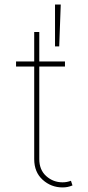

<svg xmlns="http://www.w3.org/2000/svg" viewBox="-20 -817 388 847"><path d="M266.6 -545.9V-523.4H50.8V-545.9ZM130.9 -675.8H153.3V-115.2Q153.3 -67.4 184.1 -40Q214.8 -12.7 255.9 -12.7Q266.1 -12.7 274.9 -14.4Q283.7 -16.1 293 -19.5L299.8 1Q289.1 5.4 278.8 7.6Q268.6 9.8 255.9 9.8Q205.6 9.8 168.2 -23.9Q130.9 -57.6 130.9 -115.2ZM222.7 -612.3V-796.9H248L241.2 -612.3Z"/></svg>

Font: Inter Tight Thin
Style: Regular
Weight: 250
Designer: Rasmus Andersson
Foundry: rsms
Version: Version 3.004